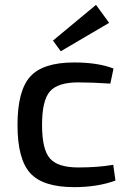

<svg xmlns="http://www.w3.org/2000/svg" viewBox="-20 -758 531 790"><path d="M429 -664 230 -547 198 -591 375 -738ZM446 -80 455 -15Q381 12 285 12Q157 12 104.5 -45.5Q52 -103 52 -244Q52 -385 104.5 -443Q157 -501 285 -501Q383 -501 447 -476L434 -414Q359 -419 302 -419Q218 -419 185.5 -382Q153 -345 153 -244Q153 -143 185.5 -106Q218 -69 302 -69Q384 -69 446 -80Z"/></svg>

Font: Exo 2.0 Medium
Style: Regular
Weight: 500
Designer: Natanael Gama
Version: Version 1.001;PS 001.001;hotconv 1.0.70;makeotf.lib2.5.58329